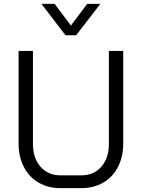

<svg xmlns="http://www.w3.org/2000/svg" viewBox="-20 -963 732 991"><path d="M76 -222V-700H150V-220Q150 -147 189 -102.5Q228 -58 292 -58H400Q464 -58 503 -102.5Q542 -147 542 -220V-700H616V-222Q616 -154 589 -101.5Q562 -49 513 -20.5Q464 8 400 8H292Q228 8 179 -20.5Q130 -49 103 -101.5Q76 -154 76 -222ZM194 -943H262L346 -831L430 -943H498L373 -781H318Z"/></svg>

Font: Bai Jamjuree
Style: Regular
Weight: 400
Designer: Katatrad Aksorn Co.,Ltd.
Foundry: Cadson Demak Co.,Ltd.
Version: Version 1.000; ttfautohint (v1.6)